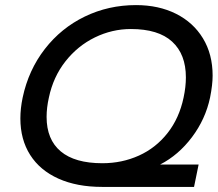

<svg xmlns="http://www.w3.org/2000/svg" viewBox="-20 -734 857 754"><path d="M60 -269Q60 -308 69 -351Q92 -459 156 -541.5Q220 -624 313 -669Q406 -714 514 -714Q603 -714 671 -680Q739 -646 777 -583.5Q815 -521 815 -437Q815 -401 805 -351Q787 -266 734 -195.5Q681 -125 609 -88H760L742 0H381Q282 0 209.5 -32.5Q137 -65 98.5 -125.5Q60 -186 60 -269ZM701 -351Q710 -393 710 -430Q710 -521 656 -570.5Q602 -620 494 -620Q420 -620 352.5 -587Q285 -554 237 -493Q189 -432 172 -351Q163 -311 163 -275Q163 -186 218.5 -139.5Q274 -93 382 -93Q459 -93 525.5 -123Q592 -153 638 -211.5Q684 -270 701 -351Z"/></svg>

Font: Prompt
Style: Italic
Weight: 400
Italic angle: -12°
Designer: Katatrad Team
Foundry: CadsonDemak
Version: Version 1.001